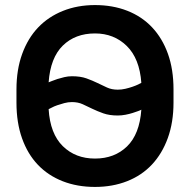

<svg xmlns="http://www.w3.org/2000/svg" viewBox="-20 -729 750 758"><path d="M355 9Q285 9 227.5 -13.5Q170 -36 129.5 -78.5Q89 -121 67 -183Q45 -245 45 -324V-376Q45 -454 67.5 -516Q90 -578 130.5 -620.5Q171 -663 228.5 -686Q286 -709 355 -709Q425 -709 482.5 -686.5Q540 -664 580.5 -621Q621 -578 643 -516.5Q665 -455 665 -376V-324Q665 -246 642.5 -184Q620 -122 579.5 -79Q539 -36 481.5 -13.5Q424 9 355 9ZM355 -103Q432 -103 481.5 -151Q531 -199 538 -296Q535 -294 525.5 -290.5Q516 -287 503.5 -283Q491 -279 475.5 -276Q460 -273 445 -273Q412 -273 388 -281.5Q364 -290 344.5 -299.5Q325 -309 306.5 -317.5Q288 -326 264 -326Q249 -326 234 -322Q219 -318 206 -313.5Q193 -309 184 -304Q175 -299 172 -298Q178 -201 228 -152Q278 -103 355 -103ZM445 -375Q460 -375 475 -378.5Q490 -382 503 -386.5Q516 -391 525.5 -395.5Q535 -400 538 -402Q531 -498 480.5 -547.5Q430 -597 355 -597Q277 -597 228 -549Q179 -501 172 -404Q175 -405 184.5 -409Q194 -413 206.5 -417Q219 -421 234 -424.5Q249 -428 264 -428Q298 -428 321.5 -419.5Q345 -411 364.5 -401.5Q384 -392 402.5 -383.5Q421 -375 445 -375Z"/></svg>

Font: PT Root UI Web Bold
Style: Regular
Weight: 700
Designer: Vitaly Kuzmin
Foundry: ParaType Ltd.
Version: Version 1.000W